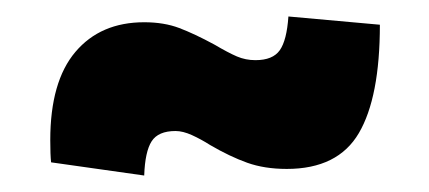

<svg xmlns="http://www.w3.org/2000/svg" viewBox="-20 -403 521 233"><path d="M42 -206Q41 -215 41 -233Q41 -304 71.5 -340Q102 -376 155 -376Q179 -376 197.5 -369Q216 -362 240 -349Q257 -339 267.5 -334.5Q278 -330 290 -330Q311 -330 319.5 -342Q328 -354 330 -383L441 -373Q441 -285 415.5 -241.5Q390 -198 328 -198Q301 -198 280 -205.5Q259 -213 235 -227Q224 -234 213 -239Q202 -244 193 -244Q172 -244 164 -231.5Q156 -219 155 -190Z"/></svg>

Font: Athiti
Style: Bold
Weight: 700
Designer: CadsonDemak Team
Foundry: CadsonDemak
Version: Version 1.033